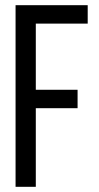

<svg xmlns="http://www.w3.org/2000/svg" viewBox="-20 -720 380 740"><path d="M118 -374V-629H318V-700H40V0H118V-303H279V-374Z"/></svg>

Font: VL Bebas Neue Regular
Style: Regular
Weight: 400
Designer: Ryoichi Tsunekawa
Foundry: Ryoichi Tsunekawa
Version: Version 001.003